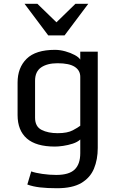

<svg xmlns="http://www.w3.org/2000/svg" viewBox="-20 -789 617 1008"><path d="M279.8 199.2Q227.5 199.2 189.9 194.8Q152.3 190.4 123.5 179.7L144 110.8Q165 118.7 202.1 124Q239.3 129.4 275.4 129.4Q342.3 129.4 371.8 101.1Q401.4 72.8 401.4 15.1V-56.6Q386.7 -43 362.1 -34.9Q337.4 -26.9 312 -23.2Q286.6 -19.5 268.6 -19.5Q169.4 -19.5 120.8 -62Q72.3 -104.5 72.3 -185.1V-355.5Q72.3 -433.6 119.9 -480.5Q167.5 -527.3 268.6 -527.3Q294.9 -527.3 323 -519.5Q351.1 -511.7 372.6 -500Q394 -488.3 401.4 -476.1V-517.6H493.2V-12.2Q493.2 48.3 473.4 96.2Q453.6 144 407 171.6Q360.4 199.2 279.8 199.2ZM282.7 -89.8Q334 -89.8 362.3 -105Q390.6 -120.1 401.4 -128.9V-385.7Q401.4 -419.4 372.3 -438.2Q343.3 -457 282.2 -457Q228 -457 196 -435.1Q164.1 -413.1 164.1 -365.2V-170.9Q164.1 -124.5 198.2 -107.2Q232.4 -89.8 282.7 -89.8ZM233.4 -603 108.9 -769H176.3L276.4 -671.9L376 -769H443.4L318.8 -603Z"/></svg>

Font: Monda
Style: Regular
Weight: 400
Designer: Vernon Adams
Foundry: Vernon Adams
Version: Version 2.100; ttfautohint (v1.8.3)